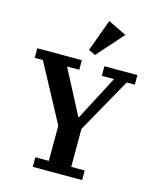

<svg xmlns="http://www.w3.org/2000/svg" viewBox="-139 -1063 945 1158"><g transform="rotate(15 334.0 -484.5)"><path d="M179 -60H263V-280L71 -638H20V-698H298V-638H222L366 -362H371L515 -638H439V-698H645V-638H594L403 -297V-60H487V0H179ZM324 -769 397 -969 512 -913 367 -749Z"/></g></svg>

Font: IBM Plex Serif SmBld
Style: Regular
Weight: 600
Designer: Mike Abbink, Paul van der Laan, Pieter van Rosmalen
Foundry: Bold Monday
Version: Version 3.001